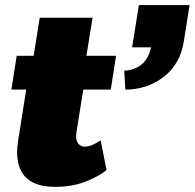

<svg xmlns="http://www.w3.org/2000/svg" viewBox="-20 -720 768 757"><path d="M470 -441.7Q505 -441.7 534.6 -462.9Q564.2 -484.2 575.8 -533.3H500.8L527.5 -700H727.5L705 -558.3Q690.8 -466.7 625 -416.7Q559.2 -366.7 474.2 -366.7ZM25 -366.7 45.8 -500H112.5L136.7 -650H345L320.8 -500H437.5L416.7 -366.7H308.3L281.7 -200Q280 -188.3 280 -183.3Q280 -162.5 290 -152.1Q300 -141.7 314.2 -141.7Q340 -141.7 376.7 -166.7L400 -50Q375 -27.5 320.8 -5.4Q266.7 16.7 197.5 16.7Q47.5 16.7 47.5 -120Q47.5 -139.2 51.7 -166.7L83.3 -366.7Z"/></svg>

Font: BoonTook
Style: Italic
Weight: 400
Italic angle: -9°
Designer: Sungsit Sawaiwan
Foundry: FontUni
Version: Version 3.0